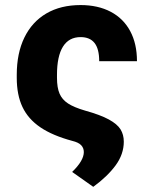

<svg xmlns="http://www.w3.org/2000/svg" viewBox="-20 -557 604 755"><path d="M518.6 -316.4H370.1Q370.1 -364.7 351.8 -387.9Q333.5 -411.1 296.9 -411.1Q251 -411.1 227.5 -373.5Q204.1 -335.9 204.1 -262.7V-251Q204.1 -212.4 214.1 -189Q224.1 -165.5 247.6 -150.1Q271 -134.8 314.5 -122.1Q374.5 -105.5 408 -87.2Q441.4 -68.8 454.1 -48.1Q466.8 -27.3 466.8 0Q466.8 49.3 434.6 93.3Q402.3 137.2 346.7 177.7L263.7 119.1Q309.6 74.7 309.6 41Q309.6 24.9 299.1 13.9Q288.6 2.9 264.6 -2.9Q186.5 -23.9 138.7 -56.4Q90.8 -88.9 68.4 -136.2Q45.9 -183.6 45.9 -251V-262.7Q45.9 -347.7 75.9 -409.4Q106 -471.2 162.4 -504.2Q218.8 -537.1 296.9 -537.1Q365.2 -537.1 415.3 -510.7Q465.3 -484.4 491.9 -434.8Q518.6 -385.3 518.6 -316.4Z"/></svg>

Font: Pretendard JP ExtraBold
Style: Regular
Weight: 800
Designer: Base glyphs from Inter by Rasmus Andersson; Hangeul glyphs from Noto Sans CJK(Source Han Sans) by Jang Soo-young and Kan
Foundry: Kil Hyung-jin
Version: Version 1.309